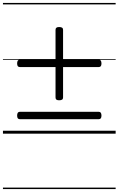

<svg xmlns="http://www.w3.org/2000/svg" viewBox="-20 -905 803 1300"><path d="M380 -226Q368 -226 362 -230.5Q356 -235 356 -245V-703Q356 -713 362 -717.5Q368 -722 380 -722Q394 -722 400.5 -717.5Q407 -713 407 -703V-245Q407 -235 400.5 -230.5Q394 -226 380 -226ZM114 -98Q105 -98 100.5 -104Q96 -110 96 -122Q96 -148 114 -148H649Q658 -148 662.5 -141.5Q667 -135 667 -122Q667 -98 649 -98ZM114 -451Q105 -451 100.5 -457Q96 -463 96 -475Q96 -501 114 -501H649Q658 -501 662.5 -494.5Q667 -488 667 -475Q667 -451 649 -451ZM0 365H763V375H0ZM0 -20H763V0H0ZM0 -505H763V-500H0ZM0 -885H763V-875H0Z"/></svg>

Font: Playwrite AT Guides
Style: Regular
Weight: 400
Designer: Veronika Burian, José Scaglione
Foundry: TypeTogether
Version: Version 1.003